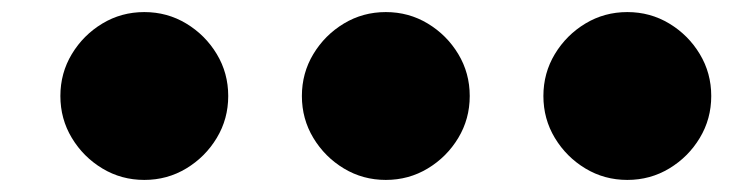

<svg xmlns="http://www.w3.org/2000/svg" viewBox="-20 -539 1240 318"><path d="M80 -380Q80 -342 99 -310.5Q118 -279 149.5 -260Q181 -241 219 -241Q257 -241 288.5 -260Q320 -279 339 -310.5Q358 -342 358 -380Q358 -418 339 -449.5Q320 -481 288.5 -500Q257 -519 219 -519Q181 -519 149.5 -500Q118 -481 99 -449.5Q80 -418 80 -380Z M480 -380Q480 -342 499 -310.5Q518 -279 549.5 -260Q581 -241 619 -241Q657 -241 688.5 -260Q720 -279 739 -310.5Q758 -342 758 -380Q758 -418 739 -449.5Q720 -481 688.5 -500Q657 -519 619 -519Q581 -519 549.5 -500Q518 -481 499 -449.5Q480 -418 480 -380Z M880 -380Q880 -342 899 -310.5Q918 -279 949.5 -260Q981 -241 1019 -241Q1057 -241 1088.5 -260Q1120 -279 1139 -310.5Q1158 -342 1158 -380Q1158 -418 1139 -449.5Q1120 -481 1088.5 -500Q1057 -519 1019 -519Q981 -519 949.5 -500Q918 -481 899 -449.5Q880 -418 880 -380Z"/></svg>

Font: text-security-disc
Style: Regular
Weight: 400
Monospace: yes
Foundry: Oskari Noppa
Version: Version 3.000;hotconv 1.0.118;makeotfexe 2.5.65603